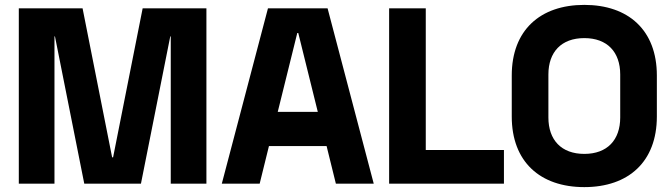

<svg xmlns="http://www.w3.org/2000/svg" viewBox="-20 -743 2750 786"><path d="M57 -709V9H203V-594H205L325 9H557L677 -594H679V9H825V-709H564L443 -99H439L318 -709Z M1077 -709 888 9H1043L1081 -145H1317L1355 9H1510L1321 -709ZM1281 -285H1117L1197 -608H1201Z M1573 -709V9H2043V-129H1723V-709Z M2372 23C2553 23 2669 -81 2669 -266V-434C2669 -619 2553 -723 2372 -723C2191 -723 2075 -619 2075 -434V-266C2075 -81 2191 23 2372 23ZM2372 -113C2278 -113 2225 -170 2225 -262V-438C2225 -530 2278 -587 2372 -587C2466 -587 2519 -530 2519 -438V-262C2519 -170 2466 -113 2372 -113Z"/></svg>

Font: Kalas SG
Style: Bold
Weight: 700
Designer: Kalas
Foundry: Kalas
Version: Version 2.000;FEAKit 1.0